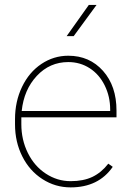

<svg xmlns="http://www.w3.org/2000/svg" viewBox="-20 -770 544 799"><path d="M273.9 9.8Q210 9.8 156.5 -24.7Q103 -59.1 72.8 -119.1Q42.5 -179.2 42.5 -252.4V-274.4Q42.5 -347.7 71.8 -408.7Q101.1 -469.7 152.3 -503.9Q203.6 -538.1 264.2 -538.1Q352.5 -538.1 408.7 -475.1Q464.8 -412.1 464.8 -309.6V-281.7H68.8V-252.9Q68.8 -188.5 95.9 -133.5Q123 -78.6 170.7 -47.4Q218.3 -16.1 273.9 -16.1Q327.1 -16.1 364.5 -33.9Q401.9 -51.8 430.7 -88.9L449.2 -75.7Q390.1 9.8 273.9 9.8ZM264.2 -511.7Q187 -511.7 133.3 -454.3Q79.6 -397 70.3 -308.1H438.5V-314.5Q438.5 -368.2 415.8 -414.3Q393.1 -460.4 353.3 -486.1Q313.5 -511.7 264.2 -511.7ZM349.6 -749.5H381.8L286.6 -619.6H257.3Z"/></svg>

Font: TypoPRO Roboto
Style: Regular
Weight: 250
Designer: Google
Version: Version 2.136; 2016